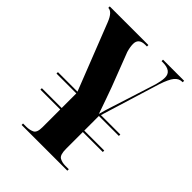

<svg xmlns="http://www.w3.org/2000/svg" viewBox="-203 -826 938 938"><g transform="rotate(45 266.0 -357.0)"><path d="M425 -10H401Q378 -10 361.5 -19.5Q345 -29 345 -70V-187H483V-197H345V-298H483V-308H349L444 -617Q460 -665 476 -684.5Q492 -704 515 -704H518V-714H372V-704H380Q441 -704 441 -659Q441 -645 438 -631Q435 -617 432 -605L383 -451Q372 -415 359 -376Q346 -337 338 -305Q323 -348 312 -379Q301 -410 289 -443L222 -617Q214 -644 214 -665Q214 -704 260 -704H271V-714H4V-704Q31 -704 51 -654L187 -308H52V-298H189V-197H52V-187H189V-64Q189 -26 171 -18Q153 -10 132 -10H109V0H425Z"/></g></svg>

Font: Noto Serif Display SemiCondensed Extra
Style: Regular
Weight: 800
Width: 4
Designer: Monotype Design Team
Foundry: Monotype Imaging Inc.
Version: Version 1.900